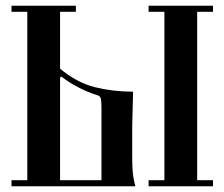

<svg xmlns="http://www.w3.org/2000/svg" viewBox="-20 -648 781 668"><path d="M666 -21H721V0H497V-21H552V-607H497V-628H721V-607H666ZM443 -329Q443 -323 442.5 -306Q442 -289 441.5 -268.5Q441 -248 440.5 -231Q440 -214 440 -208Q440 -150 440 -113Q440 -76 441 -60Q442 -44 444.5 -29Q447 -14 451 0H20V-21H75V-607H20V-628H244V-607H189V-409Q248 -360 311 -344.5Q374 -329 443 -329ZM189 -21H333V-275Q333 -295 331 -304.5Q329 -314 318 -317L300 -323Q241 -345 193 -382L189 -377Z"/></svg>

Font: Pochaevsk
Style: Regular
Weight: 400
Version: Version 1.210; ttfautohint (v1.8.4.7-5d5b)